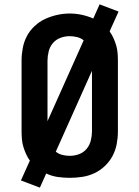

<svg xmlns="http://www.w3.org/2000/svg" viewBox="-20 -808 640 881"><path d="M163 53 76 20 117 -71Q107 -85 99.5 -101.5Q92 -118 87 -135Q82 -152 80.5 -169.5Q79 -187 79 -205V-530Q79 -559 84.5 -588Q90 -617 103.5 -642.5Q117 -668 139 -688.5Q161 -709 187 -721Q213 -733 242 -739.5Q271 -746 300 -746Q328 -746 355.5 -740Q383 -734 408 -723L437 -788L524 -755L483 -664Q493 -650 500.5 -633.5Q508 -617 513 -600Q518 -583 519.5 -565.5Q521 -548 521 -530V-205Q521 -176 515.5 -147Q510 -118 496.5 -92.5Q483 -67 461.5 -46.5Q440 -26 413.5 -13.5Q387 -1 358 3.5Q329 8 300 8Q272 8 244.5 4Q217 0 192 -12ZM198 -252 364 -623Q350 -634 333 -638Q316 -642 299 -642Q277 -642 256.5 -634Q236 -626 222.5 -610Q209 -594 203.5 -572.5Q198 -551 198 -530ZM300 -93Q322 -93 342.5 -100.5Q363 -108 377 -124.5Q391 -141 396.5 -162.5Q402 -184 402 -205V-483L236 -112Q250 -101 266.5 -97Q283 -93 300 -93Z"/></svg>

Font: Iosevka Curly Slab Extended
Style: Bold
Weight: 700
Width: 7
Monospace: yes
Designer: Belleve Invis
Foundry: Belleve Invis
Version: Version 11.1.0; ttfautohint (v1.8.3)